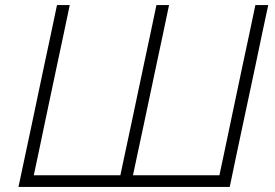

<svg xmlns="http://www.w3.org/2000/svg" viewBox="-20 -733 1078 753"><path d="M52.5 0Q65 -59 77 -115.5Q89 -171.5 103 -237.5L152.5 -472.5Q167 -540 179 -596.5Q191 -653 203.5 -713H253.5Q241 -653 229 -596.5Q217 -540 202.5 -472L154.5 -245Q143 -189.5 133 -142Q122.5 -94 112.5 -45.5H452Q462.5 -94 472.5 -142Q482.5 -189.5 494.5 -245L543 -474.5Q557 -540.5 569 -596.5Q580.5 -652.5 593.5 -713H643Q630 -652.5 618.5 -596.5Q606.5 -540.5 592.5 -474.5L544 -245Q532 -189.5 522 -142Q512 -94 501.5 -45.5H840.5Q850.5 -94 861 -142Q871 -189.5 882.5 -244.5L930.5 -472.5Q945 -540 957.2 -597.2Q969.5 -654.5 981.5 -713H1032Q1019.5 -654.5 1007.2 -597.2Q995 -540 981 -472L931 -237.5Q917 -171.5 905.2 -116Q893.5 -60.5 881 0Z"/></svg>

Font: Heraclito ExtraLight
Style: Italic
Weight: 200
Italic angle: -12°
Designer: Kostas Bartsokas (font) & Cristiano Sobral (main changes)
Foundry: Kostas Bartsokas (font) & Cristiano Sobral (main changes)
Version: Version 1.00;July 8, 2020;FontCreator 13.0.0.2655 64-bit